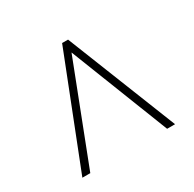

<svg xmlns="http://www.w3.org/2000/svg" viewBox="-107 -828 679 671"><g transform="rotate(-30 232.5 -492.5)"><path d="M45 -271H77L231 -669L387 -271H419L243 -714H219Z"/></g></svg>

Font: Noto Serif Hebrew Condensed Thin
Style: Regular
Weight: 100
Width: 3
Designer: Monotype Design Team
Foundry: Monotype Imaging Inc.
Version: Version 2.004